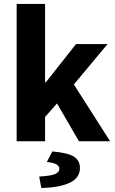

<svg xmlns="http://www.w3.org/2000/svg" viewBox="-20 -721 588 980"><path d="M65 0V-701H210V-301H214L368 -496H529L357 -290L542 0H383L271 -193L210 -124V0ZM191 239 180 180Q239 177 261 167.5Q283 158 283 141Q283 127 268 118Q253 109 219 106L247 52Q328 59 358 79Q388 99 388 136Q388 187 336.5 211.5Q285 236 191 239Z"/></svg>

Font: Source Sans 3 ExtraLight
Style: Bold
Weight: 700
Version: Version 3.052;hotconv 1.1.0;makeotfexe 2.6.0